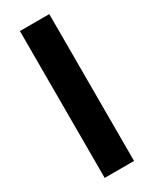

<svg xmlns="http://www.w3.org/2000/svg" viewBox="-193 -789 672 838"><g transform="rotate(-30 143.0 -370.0)"><path d="M69 0V-740H217V0Z"/></g></svg>

Font: IBM Plex Sans Var
Style: Regular
Weight: 400
Designer: Mike Abbink, Paul van der Laan, Pieter van Rosmalen
Foundry: Bold Monday
Version: Version 3.000